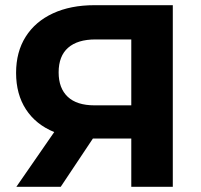

<svg xmlns="http://www.w3.org/2000/svg" viewBox="-20 -720 774 740"><path d="M646 -700V0H486V-186H338L214 0H43L189 -211Q118 -240 80 -298.5Q42 -357 42 -439Q42 -520 79 -578.5Q116 -637 184 -668.5Q252 -700 344 -700ZM206 -441Q206 -380 241 -347Q276 -314 344 -314H486V-568H348Q279 -568 242.5 -536Q206 -504 206 -441Z"/></svg>

Font: APTA Sans Regular
Style: Bold Italic
Weight: 700
Version: Version 7.200